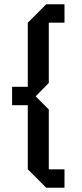

<svg xmlns="http://www.w3.org/2000/svg" viewBox="-20 -798 386 905"><path d="M284 87H198L111 0V-302H37V-389H111V-691L198 -778H284V-691H210V-407L148 -344L210 -282V0H284Z"/></svg>

Font: Iceberg
Style: Regular
Weight: 400
Designer: Victor Kharyk
Foundry: Cyreal (www.cyreal.org)
Version: Version 1.002